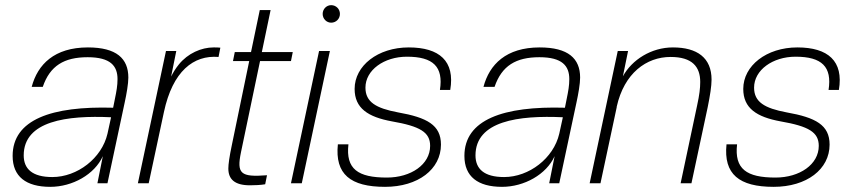

<svg xmlns="http://www.w3.org/2000/svg" viewBox="-20 -711 3312 745"><path d="M321 -527C191 -527 126 -461 103 -374H146C174 -456 229 -489 320 -489C409 -489 436 -455 436 -404C436 -379 432 -357 426 -328L419 -293C180 -300 29 -247 29 -106C29 -26 81 14 175 14C261 14 347 -34 379 -105L358 0H397L464 -314C471 -346 478 -386 478 -410C478 -484 432 -527 321 -527ZM72 -108C72 -242 240 -264 411 -256L397 -192C375 -97 280 -24 183 -24C105 -24 72 -56 72 -108Z M809 -527C761 -527 709 -504 674 -461C662 -446 653 -432 644 -414L664 -513H624L515 0H557L616 -276C650 -435 731 -498 828 -490L835 -526C827 -527 819 -527 809 -527Z M915 -120 989 -474H1109L1116 -509H996L1030 -672H988L954 -509H891L884 -474H947L880 -150C870 -103 866 -73 866 -57C866 -16 890 8 950 8C969 8 991 7 1009 4L1016 -31C913 -23 898 -37 915 -120Z M1260 -513H1218L1109 0H1151ZM1232 -657C1232 -638 1247 -623 1265 -623C1284 -623 1299 -638 1299 -657C1299 -676 1284 -691 1265 -691C1247 -691 1232 -676 1232 -657Z M1566 -527C1446 -527 1356 -456 1356 -366C1356 -291 1408 -257 1501 -240C1610 -221 1649 -198 1649 -145C1649 -73 1575 -22 1481 -22C1369 -22 1321 -55 1332 -151H1291C1279 -35 1340 14 1474 14C1602 14 1691 -54 1691 -150C1691 -226 1637 -255 1524 -275C1439 -291 1398 -315 1398 -371C1398 -439 1470 -491 1559 -491C1661 -491 1701 -452 1687 -362H1727C1746 -474 1685 -527 1566 -527Z M2074 -527C1944 -527 1879 -461 1856 -374H1899C1927 -456 1982 -489 2073 -489C2162 -489 2189 -455 2189 -404C2189 -379 2185 -357 2179 -328L2172 -293C1933 -300 1782 -247 1782 -106C1782 -26 1834 14 1928 14C2014 14 2100 -34 2132 -105L2111 0H2150L2217 -314C2224 -346 2231 -386 2231 -410C2231 -484 2185 -527 2074 -527ZM1825 -108C1825 -242 1993 -264 2164 -256L2150 -192C2128 -97 2033 -24 1936 -24C1858 -24 1825 -56 1825 -108Z M2417 -513H2377L2268 0H2310L2373 -295V-297C2402 -427 2488 -490 2582 -490C2666 -490 2697 -452 2697 -393C2697 -369 2694 -343 2685 -302L2621 0H2663L2726 -295C2735 -339 2741 -377 2741 -402C2741 -487 2685 -527 2591 -527C2507 -527 2432 -479 2397 -415Z M3074 -527C2954 -527 2864 -456 2864 -366C2864 -291 2916 -257 3009 -240C3118 -221 3157 -198 3157 -145C3157 -73 3083 -22 2989 -22C2877 -22 2829 -55 2840 -151H2799C2787 -35 2848 14 2982 14C3110 14 3199 -54 3199 -150C3199 -226 3145 -255 3032 -275C2947 -291 2906 -315 2906 -371C2906 -439 2978 -491 3067 -491C3169 -491 3209 -452 3195 -362H3235C3254 -474 3193 -527 3074 -527Z"/></svg>

Font: Nacelle UltraLight
Style: Italic
Weight: 200
Italic angle: -12°
Designer: Sora Sagano
Foundry: Sora Sagano
Version: Version 1.000;FEAKit 1.0